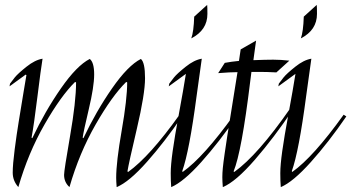

<svg xmlns="http://www.w3.org/2000/svg" viewBox="-20 -755 1436 785"><path d="M347 -514Q365 -500 365 -450.5Q365 -401 343 -308.5Q321 -216 318 -192L321 -190Q373 -300 438 -393.5Q503 -487 556 -514Q573 -500 573 -435.5Q573 -371 539.5 -228.5Q506 -86 501 -54L504 -52Q593 -116 714 -286L724 -279Q655 -177 581.5 -94Q508 -11 457 10Q455 -14 455 -28Q455 -92 477.5 -221Q500 -350 500 -418L496 -420Q438 -363 371 -246Q304 -129 264 10Q242 -10 242 -40Q242 -58 266.5 -199Q291 -340 291 -418L287 -420Q229 -363 162 -246Q95 -129 55 10Q32 -16 32 -49Q32 -82 40 -144Q48 -206 56.5 -257.5Q65 -309 76 -376.5Q87 -444 88 -448L85 -450L19 -402L21 -413Q28 -423 40.5 -438.5Q53 -454 88 -482Q123 -510 154 -515Q147 -473 133 -359.5Q119 -246 109 -192L112 -190Q164 -300 229 -393.5Q294 -487 347 -514Z M680 10Q678 -14 678 -47Q678 -80 686 -137.5Q694 -195 712 -292.5Q730 -390 740 -453L670 -402L672 -413Q679 -423 691.5 -438.5Q704 -454 739 -482Q774 -510 805 -515Q799 -476 784 -364Q754 -136 725 -55L727 -52Q813 -113 937 -286L948 -279Q876 -174 803 -92.5Q730 -11 680 10ZM827 -735Q828 -727 828 -698Q828 -632 762 -598Q772 -625 774 -687Z M1016 -509Q1066 -511 1097 -511Q1128 -511 1163 -507L1110 -459Q1070 -461 1044 -461H1008L1003 -422Q968 -134 935 -54L938 -52Q1034 -121 1166 -311L1176 -305Q1101 -193 1022.5 -102.5Q944 -12 891 10Q889 -14 889 -30.5Q889 -47 891 -68Q893 -89 898.5 -127Q904 -165 909.5 -200.5Q915 -236 927.5 -313Q940 -390 951 -460Q922 -460 872 -456L899 -498Q926 -503 957 -506L964 -553L1027 -589Z M1128 10Q1126 -14 1126 -47Q1126 -80 1134 -137.5Q1142 -195 1160 -292.5Q1178 -390 1188 -453L1118 -402L1120 -413Q1127 -423 1139.5 -438.5Q1152 -454 1187 -482Q1222 -510 1253 -515Q1247 -476 1232 -364Q1202 -136 1173 -55L1175 -52Q1261 -113 1385 -286L1396 -279Q1324 -174 1251 -92.5Q1178 -11 1128 10ZM1275 -735Q1276 -727 1276 -698Q1276 -632 1210 -598Q1220 -625 1222 -687Z"/></svg>

Font: Felipa
Style: Regular
Weight: 400
Designer: Javier Alcaraz
Foundry: Fontstage
Version: Version 1.001